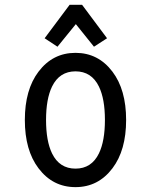

<svg xmlns="http://www.w3.org/2000/svg" viewBox="-20 -766 626 796"><path d="M165 -607.4 268.6 -746.1H320.3L423.8 -607.4L369.6 -572.3L294.4 -666L218.3 -572.3ZM390.1 -129.9Q415 -181.2 415 -268.6Q415 -356 390.1 -407.2Q359.4 -470.2 293 -470.2Q226.6 -470.2 195.8 -407.2Q170.9 -356 170.9 -268.6Q170.9 -181.2 195.8 -129.9Q226.6 -66.9 293 -66.9Q359.4 -66.9 390.1 -129.9ZM139.6 -68.4Q83 -143.1 83 -268.6Q83 -394 139.6 -468.8Q198.7 -546.9 293 -546.9Q387.2 -546.9 446.3 -468.8Q502.9 -394 502.9 -268.6Q502.9 -143.1 446.3 -68.4Q387.2 9.8 293 9.8Q198.7 9.8 139.6 -68.4Z"/></svg>

Font: Consola Mono
Style: Book
Weight: 400
Monospace: yes
Designer: Wojciech Kalinowski "wmk69" (wmk69@o2.pl)
Foundry: Wojciech Kalinowski "wmk69" (wmk69@o2.pl)
Version: Version 2.1.0